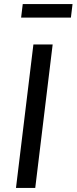

<svg xmlns="http://www.w3.org/2000/svg" viewBox="-20 -917 374 937"><path d="M91 -897H334L326 -831H83ZM143 -700H237L152 0H58Z"/></svg>

Font: Haskoy Medium
Style: Italic
Weight: 500
Designer: Ertekin Erdin
Foundry: Ertekin Erdin
Version: Version 2.000; ttfautohint (v1.8.4.7-5d5b)